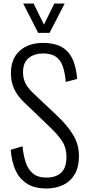

<svg xmlns="http://www.w3.org/2000/svg" viewBox="-20 -1062 500 1092"><path d="M243 10Q177 10 133.5 -17.5Q90 -45 68 -94.5Q46 -144 41 -210L108 -230Q113 -180 126 -139.5Q139 -99 167 -75.5Q195 -52 244 -52Q298 -52 328 -80Q358 -108 358 -169Q358 -223 331.5 -262Q305 -301 259 -344L116 -481Q78 -518 60 -557.5Q42 -597 42 -644Q42 -728 92 -773Q142 -818 225 -818Q268 -818 302.5 -807Q337 -796 361.5 -771.5Q386 -747 400 -708Q414 -669 419 -613L354 -596Q350 -647 337.5 -683.5Q325 -720 298.5 -739Q272 -758 225 -758Q175 -758 143 -732Q111 -706 111 -651Q111 -618 123.5 -591Q136 -564 168 -533L311 -398Q359 -353 394 -298Q429 -243 429 -174Q429 -113 405.5 -72Q382 -31 340 -10.5Q298 10 243 10ZM197 -875 112 -1042H171L230 -922L289 -1042H348L262 -875Z"/></svg>

Font: Oswald Light
Style: Regular
Weight: 300
Designer: Vernon Adams
Foundry: Vernon Adams
Version: Version 4.103;gftools[0.9.33.dev8+g029e19f]